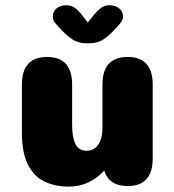

<svg xmlns="http://www.w3.org/2000/svg" viewBox="-20 -697 659 728"><path d="M158.5 -481Q253.5 -481 253.5 -376V-223Q253.5 -176 266 -150.8Q278.5 -125.5 308.5 -125.5Q328.5 -125.5 341.8 -136.5Q355 -147.5 361.8 -167.2Q368.5 -187 368.5 -212V-376Q368.5 -481 464 -481Q559 -481 559 -376V-96Q559 8.5 464 8.5Q396 8.5 376.5 -46L375 -50Q350.5 -23 316.5 -6.2Q282.5 10.5 239.5 10.5Q189 10.5 149 -8.5Q109 -27.5 86 -72.5Q63 -117.5 63 -195V-376Q63 -481 158.5 -481ZM434.5 -607 424 -595Q397 -564.5 373.5 -548.5Q350 -532.5 313 -532.5Q276.5 -532.5 252.8 -548.8Q229 -565 202.5 -595L192 -607Q180 -619.5 180 -634.5Q180 -653 194.2 -665Q208.5 -677 231.5 -677Q250.5 -677 263.8 -667.2Q277 -657.5 288.5 -643L313 -611.5L338 -643Q349 -656.5 362.5 -666.8Q376 -677 395 -677Q418 -677 432.2 -665Q446.5 -653 446.5 -634.5Q446.5 -620.5 434.5 -607Z"/></svg>

Font: Sono Monospace ExtraBold
Style: Regular
Weight: 800
Version: Version 2.112